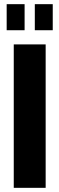

<svg xmlns="http://www.w3.org/2000/svg" viewBox="-20 -901 285 921"><path d="M46 0V-688H199V0ZM12 -756V-881H98V-756ZM147 -756V-881H233V-756Z"/></svg>

Font: Archivo ExtraCondensed ExtraBold
Style: Regular
Weight: 800
Width: 2
Designer: Hector Gatti
Foundry: Omnibus-Type
Version: Version 2.001